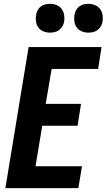

<svg xmlns="http://www.w3.org/2000/svg" viewBox="-20 -980 556 1000"><path d="M8 0 129 -735H509L491 -621H249L218 -439H402L384 -325H200L165 -114H407L388 0ZM440 -810Q423 -810 406.5 -816.5Q390 -823 380 -836.5Q370 -850 367.5 -867.5Q365 -885 368 -903Q370 -915 376 -926.5Q382 -938 392.5 -946Q403 -954 415.5 -957Q428 -960 441 -960Q458 -960 474.5 -953.5Q491 -947 501 -933.5Q511 -920 514 -902.5Q517 -885 514 -867Q512 -855 505.5 -843.5Q499 -832 488.5 -824Q478 -816 465.5 -813Q453 -810 440 -810ZM240 -810Q223 -810 206.5 -816.5Q190 -823 180 -836.5Q170 -850 167.5 -867.5Q165 -885 168 -903Q170 -915 176 -926.5Q182 -938 192.5 -946Q203 -954 215.5 -957Q228 -960 241 -960Q258 -960 274.5 -953.5Q291 -947 301 -933.5Q311 -920 314 -902.5Q317 -885 314 -867Q312 -855 305.5 -843.5Q299 -832 288.5 -824Q278 -816 265.5 -813Q253 -810 240 -810Z"/></svg>

Font: Iosevka Term Curly Hv Obl
Style: Regular
Weight: 900
Italic angle: -9°
Designer: Belleve Invis
Foundry: Belleve Invis
Version: Version 32.3.0